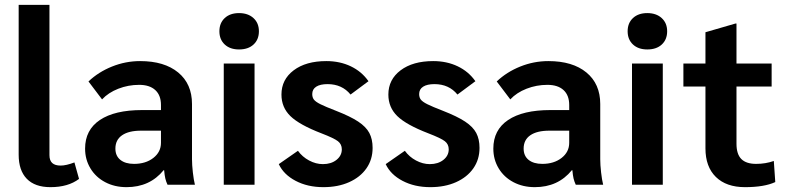

<svg xmlns="http://www.w3.org/2000/svg" viewBox="-20 -762 3247 792"><path d="M57 -124V-742H184V-122Q184 -100 195.5 -89.5Q207 -79 230 -79Q253 -79 287 -92L306 -24Q261 10 188 10Q124 10 90.5 -24.5Q57 -59 57 -124Z M331 -149Q331 -226 392 -267Q453 -308 566 -308H644V-329Q644 -369 620.5 -390.5Q597 -412 554 -412Q509 -412 468 -396Q427 -380 401 -352L345 -426Q386 -465 442 -487.5Q498 -510 558 -510Q658 -510 715 -463Q772 -416 772 -333V-105Q772 -82 775.5 -51Q779 -20 784 0H671Q665 -13 662 -25.5Q659 -38 657 -60H655Q598 10 502 10Q453 10 414 -10.5Q375 -31 353 -67.5Q331 -104 331 -149ZM644 -173V-223H562Q511 -223 483.5 -204Q456 -185 456 -149Q456 -119 476.5 -102.5Q497 -86 533 -86Q581 -86 612.5 -110.5Q644 -135 644 -173Z M885 -633Q885 -667 907 -687.5Q929 -708 966 -708Q1003 -708 1025.5 -687.5Q1048 -667 1048 -633Q1048 -599 1026 -578.5Q1004 -558 966 -558Q929 -558 907 -578.5Q885 -599 885 -633ZM903 -500H1030V0H903Z M1130 -85 1209 -140Q1227 -115 1255 -100Q1283 -85 1312 -85Q1346 -85 1368 -102.5Q1390 -120 1390 -146Q1390 -167 1374 -179.5Q1358 -192 1306 -212Q1215 -247 1178 -283Q1141 -319 1141 -372Q1141 -434 1191.5 -472Q1242 -510 1326 -510Q1382 -510 1427 -488.5Q1472 -467 1500 -427L1426 -372Q1391 -415 1331 -415Q1301 -415 1284.5 -404.5Q1268 -394 1268 -374Q1268 -360 1275 -351Q1282 -342 1302 -332Q1322 -322 1366 -305Q1425 -282 1457.5 -260.5Q1490 -239 1503.5 -213.5Q1517 -188 1517 -152Q1517 -104 1491.5 -67.5Q1466 -31 1420 -10.5Q1374 10 1314 10Q1249 10 1199.5 -16Q1150 -42 1130 -85Z M1571 -85 1650 -140Q1668 -115 1696 -100Q1724 -85 1753 -85Q1787 -85 1809 -102.5Q1831 -120 1831 -146Q1831 -167 1815 -179.5Q1799 -192 1747 -212Q1656 -247 1619 -283Q1582 -319 1582 -372Q1582 -434 1632.5 -472Q1683 -510 1767 -510Q1823 -510 1868 -488.5Q1913 -467 1941 -427L1867 -372Q1832 -415 1772 -415Q1742 -415 1725.5 -404.5Q1709 -394 1709 -374Q1709 -360 1716 -351Q1723 -342 1743 -332Q1763 -322 1807 -305Q1866 -282 1898.5 -260.5Q1931 -239 1944.5 -213.5Q1958 -188 1958 -152Q1958 -104 1932.5 -67.5Q1907 -31 1861 -10.5Q1815 10 1755 10Q1690 10 1640.5 -16Q1591 -42 1571 -85Z M2015 -149Q2015 -226 2076 -267Q2137 -308 2250 -308H2328V-329Q2328 -369 2304.5 -390.5Q2281 -412 2238 -412Q2193 -412 2152 -396Q2111 -380 2085 -352L2029 -426Q2070 -465 2126 -487.5Q2182 -510 2242 -510Q2342 -510 2399 -463Q2456 -416 2456 -333V-105Q2456 -82 2459.5 -51Q2463 -20 2468 0H2355Q2349 -13 2346 -25.5Q2343 -38 2341 -60H2339Q2282 10 2186 10Q2137 10 2098 -10.5Q2059 -31 2037 -67.5Q2015 -104 2015 -149ZM2328 -173V-223H2246Q2195 -223 2167.5 -204Q2140 -185 2140 -149Q2140 -119 2160.5 -102.5Q2181 -86 2217 -86Q2265 -86 2296.5 -110.5Q2328 -135 2328 -173Z M2569 -633Q2569 -667 2591 -687.5Q2613 -708 2650 -708Q2687 -708 2709.5 -687.5Q2732 -667 2732 -633Q2732 -599 2710 -578.5Q2688 -558 2650 -558Q2613 -558 2591 -578.5Q2569 -599 2569 -633ZM2587 -500H2714V0H2587Z M2890 -150V-405H2799V-500H2890V-629L3014 -665H3018V-500H3163V-405H3018V-169Q3018 -126 3038 -106Q3058 -86 3099 -86Q3138 -86 3172 -98L3178 -11Q3133 10 3053 10Q2976 10 2933 -32Q2890 -74 2890 -150Z"/></svg>

Font: Sarabun
Style: Bold
Weight: 700
Designer: Suppakit Chalermlarp | Katatrad Co.,Ltd.
Foundry: Cadson Demak Co.,Ltd.
Version: Version 1.000; ttfautohint (v1.6)